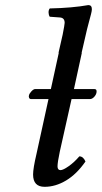

<svg xmlns="http://www.w3.org/2000/svg" viewBox="-20 -718 396 748"><path d="M209 -512.2H208L224.1 -583Q231.9 -623 231.9 -628.9Q231.9 -648.4 213.9 -649.9L173.8 -652.8Q169.4 -659.7 169.2 -669.2Q168.9 -678.7 173.8 -685.1Q261.7 -687 324.2 -698.2Q337.9 -698.2 337.9 -682.1Q337.9 -675.8 334.7 -663.3Q331.5 -650.9 325.2 -627.4Q318.8 -604 314 -582L297.9 -512.2H298.8L268.1 -371.1H347.2Q358.4 -371.1 356 -357.9Q354.5 -348.6 346.7 -340.3Q338.9 -332 330.1 -332H258.8L212.9 -127Q204.1 -85.4 204.1 -69.8Q204.1 -55.2 215.8 -55.2Q225.6 -55.2 247.3 -70.3Q269 -85.4 289.1 -108.9Q304.2 -108.9 313 -88.9Q278.8 -39.6 237.5 -14.9Q196.3 9.8 153.8 9.8Q108.9 9.8 108.9 -38.1Q108.9 -62 122.1 -118.2L168.9 -332H101.1Q95.7 -332 93.5 -336.7Q91.3 -341.3 92.8 -346.2Q94.2 -353.5 102.5 -362.3Q110.8 -371.1 117.2 -371.1H178.2Z"/></svg>

Font: Common Serif Medium
Style: Italic
Weight: 500
Italic angle: -12°
Designer: Philipp H. Poll, Khaled Hosny
Foundry: Stefan Peev, Context Ltd.
Version: Version 1.026